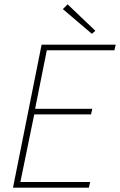

<svg xmlns="http://www.w3.org/2000/svg" viewBox="-20 -866 554 886"><path d="M40 0H390L396 -26H74L138 -338H400L406 -364H142L196 -634H508L514 -660H172ZM404 -710 420 -724 292 -846 270 -824Z"/></svg>

Font: Source Sans Pro ExtraLight
Style: Italic
Weight: 200
Italic angle: -11°
Designer: Paul D. Hunt
Foundry: Adobe Systems Incorporated
Version: Version 3.006;hotconv 1.0.111;makeotfexe 2.5.65597